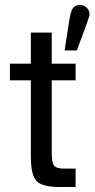

<svg xmlns="http://www.w3.org/2000/svg" viewBox="-20 -752 380 772"><path d="M188 -138Q188 -98 197.5 -86Q207 -74 239 -74H284V0H221Q150 0 127 -24Q104 -48 104 -124V-429H20V-496H104V-621H188V-496H284V-429H188ZM302 -732Q318 -732 329 -721Q340 -710 340 -694Q340 -690 338.5 -685.5Q337 -681 334.5 -674.5Q332 -668 331 -663L289 -549H240Q240 -550 245.5 -586Q251 -622 256.5 -657.5Q262 -693 266 -703Q273 -732 302 -732Z"/></svg>

Font: Atkinson Hyperlegible Pro
Style: Regular
Weight: 400
Designer: Elliott Scott, Megan Eiswerth, Linus Boman, Theodore Petrosky, Jacob Perez
Foundry: Braille Institute
Version: Version 1.5.1